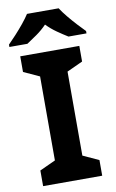

<svg xmlns="http://www.w3.org/2000/svg" viewBox="-118 -987 626 1040"><g transform="rotate(-10 195.0 -467.0)"><path d="M357 0H32V-86L119 -126V-588L32 -628V-714H357V-628L270 -588V-126L357 -86ZM282 -934Q296 -912 318.5 -884.5Q341 -857 365 -831Q389 -805 407 -787V-774H308Q282 -790 251 -811.5Q220 -833 194 -860Q168 -833 138 -812Q108 -791 82 -774H-17V-787Q2 -806 25.5 -831.5Q49 -857 71.5 -884.5Q94 -912 108 -934Z"/></g></svg>

Font: Noto Sans Thaana
Style: Bold
Weight: 700
Designer: David Williams
Foundry: Google Inc.
Version: Version 3.001; ttfautohint (v1.8.4.7-5d5b)